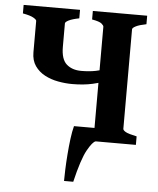

<svg xmlns="http://www.w3.org/2000/svg" viewBox="-56 -663 749 911"><g transform="rotate(5 318.5 -207.5)"><path d="M288.1 -615.2V-574.7Q255.4 -568.4 238.8 -560.1Q222.2 -551.8 222.2 -544.9V-433.1Q222.2 -374 248.8 -350.6Q275.4 -327.1 318.4 -327.1Q357.4 -327.1 387.7 -333.3Q418 -339.4 457 -352.1V-293.5Q420.9 -280.3 378.2 -270.8Q335.4 -261.2 281.2 -261.2Q248.5 -261.2 214.1 -267.6Q179.7 -273.9 150.6 -289.3Q121.6 -304.7 103.5 -330.6Q85.4 -356.4 85.4 -395.5V-544.9Q85.4 -550.8 70.1 -559.6Q54.7 -568.4 19.5 -574.7V-615.2ZM607.9 -615.2V-574.7Q575.2 -568.4 558.6 -560.1Q542 -551.8 542 -544.9V-70.8Q542 -64 554.9 -56.4Q567.9 -48.8 607.9 -40.5V0H324.7V-40.5Q365.2 -41.5 385.3 -47.9Q405.3 -54.2 405.3 -61V-544.9Q405.3 -550.8 395 -559.6Q384.8 -568.4 349.1 -574.7V-615.2ZM416.5 0Q401.9 3.4 377.4 47.1Q353 90.8 327.1 200.2H283.2Q283.2 179.7 284.4 146Q285.6 112.3 288.6 73.7Q291.5 35.2 296.1 -1.2Q300.8 -37.6 307.6 -63Q310.5 -63 331.5 -63Q352.5 -63 379.2 -63Q405.8 -63 426.8 -63Q447.8 -63 450.2 -63Z"/></g></svg>

Font: Gentium Book Plus
Style: Bold
Weight: 700
Designer: Victor Gaultney, Annie Olsen, Iska Routamaa, Becca Hirsbrunner
Foundry: SIL International
Version: Version 6.101